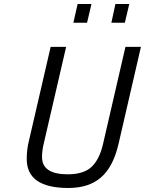

<svg xmlns="http://www.w3.org/2000/svg" viewBox="-20 -925 721 955"><path d="M345 -812 366 -905H435L413 -812ZM534 -812 554 -905H623L601 -812ZM189 -144Q189 -58 317 -58Q396 -58 435.5 -95Q475 -132 493 -211L604 -692H681L570 -211Q544 -97 483.5 -43.5Q423 10 320 10Q113 10 113 -134Q113 -183 124 -225L232 -692H309L199 -217Q189 -177 189 -144Z"/></svg>

Font: TitilliumWebItalic
Style: Italic
Weight: 400
Italic angle: -13°
Version: Version 1.001;PS 57.000;hotconv 1.0.70;makeotf.lib2.5.55311